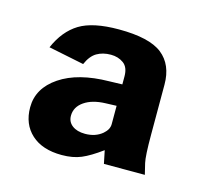

<svg xmlns="http://www.w3.org/2000/svg" viewBox="-62 -821 524 485"><g transform="rotate(15 200.0 -579.0)"><path d="M28 -503Q28 -553 75.5 -585Q123 -617 204 -618L238 -619V-640Q238 -664 224 -674Q210 -684 191 -684Q170 -684 154.5 -675Q139 -666 129 -643L36 -662Q56 -708 91 -729.5Q126 -751 194 -751Q274 -751 307.5 -724.5Q341 -698 341 -646V-515Q341 -459 345 -442L352 -413H245L238 -447Q208 -425 186.5 -416Q165 -407 136 -407Q85 -407 56.5 -433Q28 -459 28 -503ZM224 -489Q238 -501 238 -515V-563L210 -562Q175 -561 154 -546.5Q133 -532 133 -509Q133 -493 145.5 -483.5Q158 -474 179 -474Q206 -474 224 -489Z"/></g></svg>

Font: Morrison
Style: Bold
Weight: 700
Designer: Pablo Impallari, Rodrigo Fuenzalida (Modified by Dan O. Williams)
Version: Version 0.03;June 6, 2019;FontCreator 11.5.0.2425 64-bit; tt